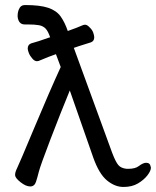

<svg xmlns="http://www.w3.org/2000/svg" viewBox="-20 -734 619 762"><path d="M89 -637H78Q54 -637 50 -667Q50 -669 50 -672Q50 -685 55 -697Q62 -714 79 -714Q139 -714 171.5 -703Q204 -692 220.5 -669Q237 -646 249 -611Q286 -624 311 -635H312Q314 -636 317 -636Q326 -636 335 -626Q346 -616 350 -604.5Q354 -593 354 -586Q354 -571 341 -566Q280 -547 273 -544L425 -128Q439 -91 450 -78.5Q461 -66 483 -64H489Q517 -64 531 -75Q548 -88 560 -88Q576 -88 578 -72Q579 -70 579 -69Q579 -56 565 -38Q551 -20 527.5 -6Q504 8 470 8Q436 8 404.5 -18Q373 -44 350 -109L257 -375Q220 -285 180 -180.5Q140 -76 134 -52Q128 -28 123 -13Q117 6 100 6Q83 6 62 -10.5Q41 -27 40 -38Q40 -40 40 -41Q40 -51 48 -67Q56 -83 116 -226.5Q176 -370 221 -468L202 -519L172 -508L133 -492H132Q129 -491 127 -491Q117 -491 108 -502Q99 -512 94.5 -523.5Q90 -535 90 -541Q90 -557 104 -562Q131 -569 172 -584L179 -586Q171 -610 161 -620.5Q151 -631 134.5 -634Q118 -637 89 -637Z"/></svg>

Font: Moon Stars Kai
Style: Bold
Weight: 700
Designer: GuiWonder
Version: Version 1.101